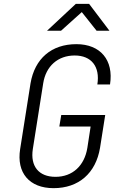

<svg xmlns="http://www.w3.org/2000/svg" viewBox="-20 -970 640 1000"><path d="M225 -810H298L406 -907L483 -810H550L444 -950H375ZM259 10C390 10 479 -68 501 -200L528 -371H299L289 -311H452L435 -200C420 -107 358 -49 269 -49C182 -49 137 -104 151 -194L205 -536C219 -626 282 -681 369 -681C456 -681 502 -623 487 -530H553C573 -657 503 -740 378 -740C248 -740 161 -665 139 -536L85 -194C65 -70 133 10 259 10Z"/></svg>

Font: JetBrains Mono ExtraLight
Style: Italic
Weight: 240
Italic angle: -9°
Monospace: yes
Designer: Philipp Nurullin, Konstantin Bulenkov
Foundry: JetBrains
Version: Version 2.305